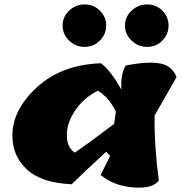

<svg xmlns="http://www.w3.org/2000/svg" viewBox="-20 -848 822 868"><path d="M36 -235Q36 -352 147.5 -454Q259 -556 437 -562Q483 -526 529 -442Q524 -512 549 -552Q653 -572 706.5 -560.5Q760 -549 778 -499L679 -326Q677 -189 698 -31Q667 7 579.5 -1Q492 -9 435 -57L478 -143L460 -162Q365 -75 304 -15Q167 -21 101.5 -82Q36 -143 36 -235ZM318 -158Q380 -200 496 -288L504 -343Q472 -409 422 -438Q358 -405 320 -349Q282 -293 282 -237.5Q282 -182 318 -158ZM460 -732.5Q460 -693 431.5 -664.5Q403 -636 362.5 -636Q322 -636 292.5 -664.5Q263 -693 263 -732.5Q263 -772 292.5 -800Q322 -828 362.5 -828Q403 -828 431.5 -800Q460 -772 460 -732.5ZM742 -732.5Q742 -693 714 -664.5Q686 -636 645.5 -636Q605 -636 575 -664.5Q545 -693 545 -732.5Q545 -772 575 -800Q605 -828 645.5 -828Q686 -828 714 -800Q742 -772 742 -732.5Z"/></svg>

Font: Tillana ExtraBold
Style: Regular
Weight: 800
Designer: Lipi Raval (Devanagari, Latin), Jonny Pinhorn (Latin)
Foundry: Indian Type Foundry
Version: Version 2.003;PS 1.0;hotconv 1.0.79;makeotf.lib2.5.61930; tt